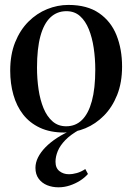

<svg xmlns="http://www.w3.org/2000/svg" viewBox="-20 -540 550 799"><path d="M22.5 -246Q22.5 -313 43 -364Q63.5 -415 98.2 -449.8Q133 -484.5 176.2 -502Q219.5 -519.5 264.5 -519.5Q343 -519.5 392.5 -485.2Q442 -451 465 -393Q488 -335 488 -263Q488 -196 467.5 -144.8Q447 -93.5 412.5 -58.8Q378 -24 335.2 -6.2Q292.5 11.5 247 11.5Q188.5 11.5 146 -8.5Q103.5 -28.5 76.2 -63.5Q49 -98.5 35.8 -145.2Q22.5 -192 22.5 -246ZM255.5 -14.5Q294.5 -14.5 321.2 -40.8Q348 -67 362.2 -119.2Q376.5 -171.5 376.5 -250Q376.5 -296.5 370 -340.2Q363.5 -384 349.5 -418.5Q335.5 -453 312.8 -473.2Q290 -493.5 256.5 -493.5Q217.5 -493.5 190 -467.8Q162.5 -442 148.2 -389.8Q134 -337.5 134 -258.5Q134 -211.5 140.5 -167.8Q147 -124 161.2 -89.5Q175.5 -55 198.8 -34.8Q222 -14.5 255.5 -14.5ZM223.5 239.5Q198 239.5 176.2 230.8Q154.5 222 141 203.8Q127.5 185.5 127.5 158.5Q127.5 137 138.2 115.2Q149 93.5 169.2 72.8Q189.5 52 218.5 33.2Q247.5 14.5 284 -1L297.5 -5L312 -1Q274 20 252 42.8Q230 65.5 220.5 88.5Q211 111.5 211 133Q211 159.5 227.5 172.2Q244 185 266 185Q283 185 300.2 180Q317.5 175 335 163.5L346 184Q332.5 199.5 312.8 212Q293 224.5 270 232Q247 239.5 223.5 239.5Z"/></svg>

Font: Merriweather 144pt
Style: Regular
Weight: 400
Version: Version 2.100